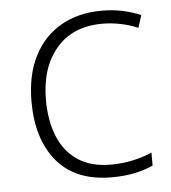

<svg xmlns="http://www.w3.org/2000/svg" viewBox="-45 -582 565 634"><g transform="rotate(-5 237.5 -265.5)"><path d="M301 10Q181 10 119.5 -63.5Q58 -137 58 -262Q58 -349 89.5 -411.5Q121 -474 179 -507.5Q237 -541 315 -541Q352 -541 384.5 -534Q417 -527 444 -515L431 -474Q403 -486 372.5 -492Q342 -498 314 -498Q215 -498 160.5 -434Q106 -370 106 -263Q106 -196 126.5 -144Q147 -92 190.5 -62Q234 -32 301 -32Q339 -32 374 -39.5Q409 -47 438 -60V-17Q413 -5 378.5 2.5Q344 10 301 10Z"/></g></svg>

Font: Noto Kufi Arabic ExtraLight
Style: Regular
Weight: 200
Designer: Monotype Design Team, David Williams, Khaled Hosny
Foundry: Google LLC
Version: Version 2.109; ttfautohint (v1.8.4.7-5d5b)